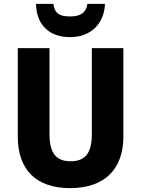

<svg xmlns="http://www.w3.org/2000/svg" viewBox="-20 -963 730 993"><path d="M523 -943H432C425 -891 387 -878 344 -878C293 -878 263 -889 256 -943H166C169 -834 234 -771 343 -771C448 -771 519 -839 523 -943ZM618 -256V-714H455V-270C455 -171 421 -129 345 -129C273 -129 236 -168 236 -269V-714H72V-255C72 -86 167 10 342 10C526 10 618 -93 618 -256Z"/></svg>

Font: Noto Sans Thai SemCond ExtBd
Style: Regular
Weight: 800
Width: 4
Designer: Monotype Design Team
Foundry: Monotype Imaging Inc.
Version: Version 2.002